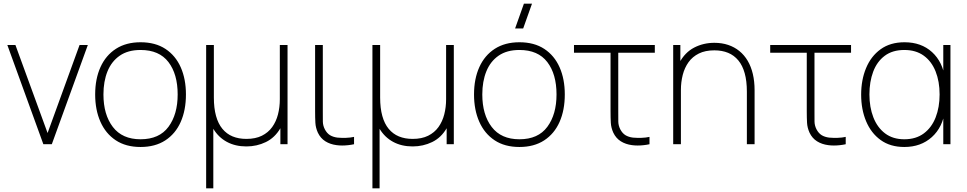

<svg xmlns="http://www.w3.org/2000/svg" viewBox="-20 -785 5263 1045"><path d="M216 0 20 -540H64L239 -61L413 -540H458L262 0Z M745 15Q665 15 610 -21.5Q555 -58 526.5 -122.5Q498 -187 498 -271Q498 -356 527 -420Q556 -484 611.2 -519.5Q666.5 -555 745 -555Q825.5 -555 880.5 -518.8Q935.5 -482.5 963.8 -418.5Q992 -354.5 992 -271Q992 -185.5 963.5 -121.2Q935 -57 879.8 -21Q824.5 15 745 15ZM745 -27Q847 -27 897 -94.8Q947 -162.5 947 -271Q947 -381.5 896.8 -447.2Q846.5 -513 745 -513Q676.5 -513 631.8 -482Q587 -451 565 -396.5Q543 -342 543 -271Q543 -161 594.2 -94Q645.5 -27 745 -27Z M1102 240V-540H1144V-254Q1144 -196.5 1155.8 -154Q1167.5 -111.5 1190.5 -83.8Q1213.5 -56 1246.2 -42.5Q1279 -29 1321 -29Q1370.5 -29 1405.2 -46.2Q1440 -63.5 1461.5 -93.5Q1483 -123.5 1493 -162.5Q1503 -201.5 1503 -245V-540H1545V0H1506V-87Q1476 -35.5 1427 -11.8Q1378 12 1321 12Q1260.5 12 1214.8 -12.8Q1169 -37.5 1141 -84V240Z M1812 5Q1777 0.5 1750.8 -16Q1724.5 -32.5 1710 -63Q1698 -89.5 1696.5 -116.8Q1695 -144 1695 -179V-540H1737V-179Q1737 -144 1737.2 -123Q1737.5 -102 1748 -81Q1759.5 -59.5 1776.2 -49.2Q1793 -39 1817 -36Q1839.5 -34 1863.2 -34.8Q1887 -35.5 1907 -40V0Q1891 3.5 1874.5 5.2Q1858 7 1842.2 7Q1826.5 7 1812 5Z M2007 240V-540H2049V-254Q2049 -196.5 2060.8 -154Q2072.5 -111.5 2095.5 -83.8Q2118.5 -56 2151.2 -42.5Q2184 -29 2226 -29Q2275.5 -29 2310.2 -46.2Q2345 -63.5 2366.5 -93.5Q2388 -123.5 2398 -162.5Q2408 -201.5 2408 -245V-540H2450V0H2411V-87Q2381 -35.5 2332 -11.8Q2283 12 2226 12Q2165.5 12 2119.8 -12.8Q2074 -37.5 2046 -84V240Z M2827.5 -630H2783.5L2831.5 -765H2875.5ZM2807 15Q2727 15 2672 -21.5Q2617 -58 2588.5 -122.5Q2560 -187 2560 -271Q2560 -356 2589 -420Q2618 -484 2673.2 -519.5Q2728.5 -555 2807 -555Q2887.5 -555 2942.5 -518.8Q2997.5 -482.5 3025.8 -418.5Q3054 -354.5 3054 -271Q3054 -185.5 3025.5 -121.2Q2997 -57 2941.8 -21Q2886.5 15 2807 15ZM2807 -27Q2909 -27 2959 -94.8Q3009 -162.5 3009 -271Q3009 -381.5 2958.8 -447.2Q2908.5 -513 2807 -513Q2738.5 -513 2693.8 -482Q2649 -451 2627 -396.5Q2605 -342 2605 -271Q2605 -161 2656.2 -94Q2707.5 -27 2807 -27Z M3420 5Q3385 0.5 3358.8 -16Q3332.5 -32.5 3318 -63Q3306 -89.5 3304.5 -116.8Q3303 -144 3303 -179V-498H3104V-540H3544V-498H3345V-179Q3345 -144 3345.2 -123Q3345.5 -102 3356 -81Q3367.5 -59.5 3384.2 -49.2Q3401 -39 3425 -36Q3447.5 -34 3471.2 -34.8Q3495 -35.5 3515 -40V0Q3499 3.5 3482.8 5.2Q3466.5 7 3450.5 7Q3434.5 7 3420 5Z M4045 0V-286Q4045 -344 4033.2 -386.2Q4021.5 -428.5 3998.5 -456.2Q3975.5 -484 3942.8 -497.5Q3910 -511 3868 -511Q3818.5 -511 3783.8 -493.8Q3749 -476.5 3727.5 -446.5Q3706 -416.5 3696 -377.5Q3686 -338.5 3686 -295L3647 -294Q3647 -386.5 3677.5 -443.2Q3708 -500 3758.2 -526Q3808.5 -552 3868 -552Q3909 -552 3943.2 -540.5Q3977.5 -529 4004.2 -507.2Q4031 -485.5 4049.5 -454Q4068 -422.5 4077.5 -382.2Q4087 -342 4087 -294V0ZM3644 0V-540H3683V-430H3686V0Z M4488 5Q4453 0.5 4426.8 -16Q4400.5 -32.5 4386 -63Q4374 -89.5 4372.5 -116.8Q4371 -144 4371 -179V-498H4172V-540H4612V-498H4413V-179Q4413 -144 4413.2 -123Q4413.5 -102 4424 -81Q4435.5 -59.5 4452.2 -49.2Q4469 -39 4493 -36Q4515.5 -34 4539.2 -34.8Q4563 -35.5 4583 -40V0Q4567 3.5 4550.8 5.2Q4534.5 7 4518.5 7Q4502.5 7 4488 5Z M4902 15Q4825.5 15 4773.2 -22.8Q4721 -60.5 4694 -125Q4667 -189.5 4667 -270Q4667 -350 4693.8 -414.5Q4720.5 -479 4773 -517Q4825.5 -555 4903 -555Q4994 -555 5052.8 -501.5Q5111.5 -448 5124 -355L5114 -328V-540H5153V0H5114V-214L5124 -187Q5111.5 -92.5 5051.8 -38.8Q4992 15 4902 15ZM4902 -27Q4965.5 -27 5008.2 -59Q5051 -91 5072.5 -146.2Q5094 -201.5 5094 -271Q5094 -341.5 5072.2 -396.2Q5050.5 -451 5007.8 -482Q4965 -513 4902 -513Q4837.5 -513 4795.2 -481.2Q4753 -449.5 4732.5 -394.8Q4712 -340 4712 -271Q4712 -201.5 4733.5 -146.2Q4755 -91 4797.2 -59Q4839.5 -27 4902 -27Z"/></svg>

Font: Manrope ExtraLight
Style: Regular
Weight: 200
Designer: Mikhail Sharanda
Foundry: Mikhail Sharanda
Version: Version 4.505